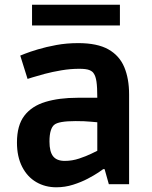

<svg xmlns="http://www.w3.org/2000/svg" viewBox="-20 -782 647 815"><path d="M219 13Q172 13 134 -9Q96 -31 74 -74Q52 -117 52 -177Q52 -250 83.5 -291Q115 -332 173 -349.5Q231 -367 309 -367H393Q393 -412 389.5 -435.5Q386 -459 378 -470Q373 -479 359.5 -484.5Q346 -490 316 -490Q279 -490 240.5 -483.5Q202 -477 170 -468.5Q138 -460 117.5 -453.5Q97 -447 97 -447L66 -546Q66 -546 86 -554Q106 -562 141 -572.5Q176 -583 219.5 -591Q263 -599 312 -599Q393 -599 440 -572.5Q487 -546 507.5 -497Q528 -448 528 -381V0H442L424 -64H418Q416 -62 398 -50Q380 -38 352.5 -23.5Q325 -9 290.5 2Q256 13 219 13ZM255 -99Q286 -99 316 -109Q346 -119 367.5 -129.5Q389 -140 393 -142V-263Q389 -263 364.5 -265.5Q340 -268 301 -268Q228 -268 210 -252Q201 -245 195.5 -227.5Q190 -210 190 -181Q190 -138 205.5 -118.5Q221 -99 255 -99ZM116 -674V-762H489V-674Z"/></svg>

Font: Ruda ExtraBold
Style: Regular
Weight: 800
Designer: Mariela Monsalve and Angelina Sanchez
Foundry: Mariela Monsalve and Angelina Sanchez
Version: Version 2.000